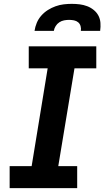

<svg xmlns="http://www.w3.org/2000/svg" viewBox="-20 -975 541 995"><path d="M30 0V-114H144L227 -621H129V-735H479V-621H366L282 -114H380V0ZM159 -815Q162 -836 170.5 -856.5Q179 -877 194 -894Q209 -911 228 -923Q247 -935 268 -942.5Q289 -950 310 -952.5Q331 -955 352 -955Q373 -955 393 -952.5Q413 -950 431.5 -943Q450 -936 465.5 -923.5Q481 -911 490 -894Q499 -877 500.5 -856.5Q502 -836 499 -815H399Q401 -828 397.5 -840Q394 -852 385 -859.5Q376 -867 363.5 -869.5Q351 -872 338 -872Q325 -872 312 -869.5Q299 -867 287.5 -859.5Q276 -852 268.5 -840Q261 -828 259 -815Z"/></svg>

Font: Iosevka Curly Heavy Oblique
Style: Regular
Weight: 900
Italic angle: -9°
Monospace: yes
Designer: Belleve Invis
Foundry: Belleve Invis
Version: Version 11.1.0; ttfautohint (v1.8.3)